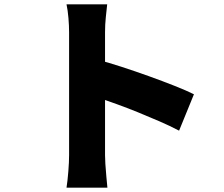

<svg xmlns="http://www.w3.org/2000/svg" viewBox="-20 -821 1040 892"><path d="M301 -100Q301 -122 301 -166.5Q301 -211 301 -268Q301 -325 301 -386.5Q301 -448 301 -505Q301 -562 301 -606Q301 -650 301 -671Q301 -701 298 -737Q295 -773 289 -801H478Q475 -773 471.5 -740Q468 -707 468 -671Q468 -650 468 -606Q468 -562 468 -505Q468 -448 468 -387Q468 -326 468 -268.5Q468 -211 468 -166.5Q468 -122 468 -100Q468 -87 469.5 -59.5Q471 -32 474 -2Q477 28 479 51H289Q294 19 297.5 -25Q301 -69 301 -100ZM432 -544Q482 -531 545 -510.5Q608 -490 672 -467Q736 -444 791.5 -422Q847 -400 881 -383L812 -214Q770 -236 720.5 -257.5Q671 -279 620.5 -299.5Q570 -320 521.5 -337.5Q473 -355 432 -369Z"/></svg>

Font: Noto Sans SC Thin Black
Style: Regular
Weight: 900
Version: Version 2.004-H2;hotconv 1.0.118;makeotfexe 2.5.65603